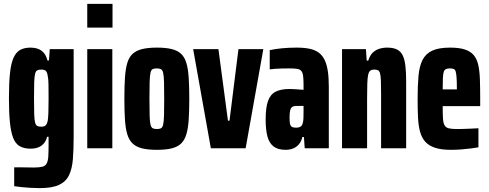

<svg xmlns="http://www.w3.org/2000/svg" viewBox="-20 -763 2517 988"><path d="M185 205Q160 205 136 203.5Q112 202 91 200Q70 198 53 195V98Q68 98 84 98Q100 98 117.5 98.5Q135 99 154 99Q182 99 197.5 95Q213 91 220 78.5Q227 66 228.5 42.5Q230 19 230 -21V-59H222Q218 -40 206.5 -26Q195 -12 178 -5Q161 2 137 2Q103 2 81 -11Q59 -24 47.5 -54Q36 -84 31 -134Q26 -184 26 -258Q26 -337 31.5 -387.5Q37 -438 50 -466.5Q63 -495 84.5 -506.5Q106 -518 138 -518Q157 -518 174.5 -512Q192 -506 205 -491.5Q218 -477 224 -452H232L236 -510H359V-60Q359 7 355 56.5Q351 106 335 139Q319 172 283.5 188.5Q248 205 185 205ZM192 -111Q207 -111 214.5 -117.5Q222 -124 226 -144Q228 -158 229 -185.5Q230 -213 230 -256Q230 -301 229.5 -329Q229 -357 226 -370Q223 -392 215.5 -398.5Q208 -405 192 -405Q179 -405 171.5 -401Q164 -397 160.5 -383Q157 -369 156 -339.5Q155 -310 155 -258Q155 -206 156 -176Q157 -146 160.5 -132.5Q164 -119 171.5 -115Q179 -111 192 -111Z M429 -621V-743H559V-621ZM429 0V-510H558V0Z M787 8Q742 8 711.5 0.5Q681 -7 662.5 -24.5Q644 -42 635 -72Q626 -102 623 -147Q620 -192 620 -255Q620 -318 623 -363.5Q626 -409 635 -439Q644 -469 662.5 -486Q681 -503 711.5 -510.5Q742 -518 788 -518Q833 -518 863.5 -510.5Q894 -503 912 -486Q930 -469 939 -439Q948 -409 951 -363.5Q954 -318 954 -255Q954 -192 951 -147Q948 -102 939 -72Q930 -42 912 -24.5Q894 -7 863.5 0.5Q833 8 787 8ZM787 -99Q801 -99 808.5 -103Q816 -107 819.5 -121.5Q823 -136 824 -168Q825 -200 825 -255Q825 -310 824 -342Q823 -374 819.5 -388.5Q816 -403 808 -407Q800 -411 787 -411Q774 -411 766 -407.5Q758 -404 754.5 -389Q751 -374 750 -342Q749 -310 749 -255Q749 -200 750 -168Q751 -136 754.5 -121.5Q758 -107 766 -103Q774 -99 787 -99Z M1065 0 974 -510H1104L1153 -142H1161L1207 -510H1335L1244 0Z M1450 8Q1410 8 1387.5 -9.5Q1365 -27 1356 -61.5Q1347 -96 1347 -148Q1347 -209 1359 -243Q1371 -277 1398 -291Q1425 -305 1469 -305Q1477 -305 1486.5 -304.5Q1496 -304 1505.5 -303.5Q1515 -303 1524.5 -302Q1534 -301 1542 -301V-328Q1542 -357 1539.5 -374Q1537 -391 1529.5 -399Q1522 -407 1507 -409Q1492 -411 1466 -411Q1447 -411 1429.5 -410.5Q1412 -410 1396.5 -409Q1381 -408 1368 -406V-505Q1395 -511 1430.5 -514.5Q1466 -518 1506 -518Q1545 -518 1573.5 -512Q1602 -506 1621 -491.5Q1640 -477 1651 -453.5Q1662 -430 1667 -396.5Q1672 -363 1672 -317V0H1548L1544 -58H1536Q1531 -36 1518.5 -21Q1506 -6 1488.5 1Q1471 8 1450 8ZM1503 -106Q1512 -106 1519 -108Q1526 -110 1531 -115Q1536 -120 1538 -130Q1541 -140 1541.5 -154.5Q1542 -169 1542 -189V-218H1507Q1493 -218 1485 -213.5Q1477 -209 1473.5 -196Q1470 -183 1470 -159Q1470 -140 1472 -128Q1474 -116 1481 -111Q1488 -106 1503 -106Z M1740 0V-510H1863L1867 -451H1875Q1883 -477 1897 -491Q1911 -505 1930.5 -511.5Q1950 -518 1972 -518Q2003 -518 2022.5 -508.5Q2042 -499 2052 -478.5Q2062 -458 2066 -425Q2070 -392 2070 -344V0H1941V-281Q1941 -324 1940 -349Q1939 -374 1935.5 -386Q1932 -398 1925 -401.5Q1918 -405 1906 -405Q1893 -405 1885.5 -399.5Q1878 -394 1874.5 -378Q1871 -362 1870 -332Q1869 -302 1869 -253V0Z M2301 8Q2251 8 2219 -2.5Q2187 -13 2168.5 -33.5Q2150 -54 2141.5 -85.5Q2133 -117 2131 -159Q2129 -201 2129 -254Q2129 -322 2133.5 -372Q2138 -422 2154 -454Q2170 -486 2203.5 -502Q2237 -518 2296 -518Q2342 -518 2371.5 -508.5Q2401 -499 2417.5 -479.5Q2434 -460 2441 -429Q2448 -398 2449.5 -354.5Q2451 -311 2451 -254V-217H2258Q2258 -176 2259.5 -152.5Q2261 -129 2268 -117.5Q2275 -106 2290 -102.5Q2305 -99 2332 -99Q2344 -99 2362 -99.5Q2380 -100 2401.5 -101Q2423 -102 2442 -103V-5Q2426 -2 2402.5 1Q2379 4 2353 6Q2327 8 2301 8ZM2331 -287V-305Q2331 -342 2329.5 -363Q2328 -384 2325 -394.5Q2322 -405 2314.5 -408Q2307 -411 2295 -411Q2283 -411 2275 -407.5Q2267 -404 2263.5 -393.5Q2260 -383 2259 -361Q2258 -339 2258 -303H2346Z"/></svg>

Font: Saira ExtraCondensed ExtraBold
Style: Regular
Weight: 800
Width: 2
Designer: Hector Gatti with collaboration of the Omnibus-Type team
Foundry: Omnibus-Type
Version: Version 1.101